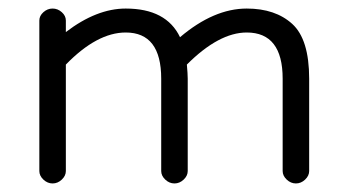

<svg xmlns="http://www.w3.org/2000/svg" viewBox="-20 -421 804 449"><path d="M72 -21V-373Q72 -384 81.5 -392.5Q91 -401 103 -401Q115 -401 124.5 -392.5Q134 -384 134 -373V-346Q206 -401 274 -401Q369 -401 401 -334Q480 -401 557 -401Q624 -401 663.5 -365Q703 -329 703 -237V-21Q703 -10 693.5 -1Q684 8 672 8Q660 8 650.5 -1Q641 -10 641 -21V-237Q641 -345 557 -345Q492 -345 417 -270Q419 -248 419 -237V-21Q419 -10 409.5 -1Q400 8 388 8Q376 8 366.5 -1Q357 -10 357 -21V-237Q357 -345 274 -345Q207 -345 134 -270V-21Q134 -10 124.5 -1Q115 8 103 8Q91 8 81.5 -1Q72 -10 72 -21Z"/></svg>

Font: Hoogli Medium
Style: Regular
Weight: 500
Designer: Anand Singh Naorem
Foundry: Brand New Type
Version: Version 1.00 b007